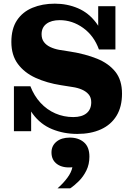

<svg xmlns="http://www.w3.org/2000/svg" viewBox="-20 -716 720 1048"><path d="M402 15Q328 15 264.5 -11Q201 -37 159 -94Q117 -151 107 -245H146Q166 -193 201 -155Q236 -117 282 -97Q328 -77 380 -77Q427 -77 452.5 -98Q478 -119 478 -158Q478 -184 464 -200.5Q450 -217 427 -227Q404 -237 376 -241L313 -251Q236 -263 174.5 -291Q113 -319 77.5 -367Q42 -415 42 -487Q42 -559 72.5 -605Q103 -651 157 -673.5Q211 -696 279 -696Q347 -696 405.5 -671Q464 -646 505 -591.5Q546 -537 559 -446H520Q493 -521 434 -563.5Q375 -606 306 -606Q260 -606 233.5 -586Q207 -566 207 -529Q207 -504 219.5 -487Q232 -470 254 -459.5Q276 -449 303 -444L366 -434Q447 -421 510 -395.5Q573 -370 609.5 -324.5Q646 -279 646 -205Q646 -133 616 -84Q586 -35 531 -10Q476 15 402 15ZM56 0V-245H107L150 -176V0ZM559 -446 516 -507V-682H610V-446ZM294 312Q326 284 348 254Q370 224 375 197Q323 202 292 180Q261 158 261 116Q261 80 288 57.5Q315 35 361 35Q408 35 438 60.5Q468 86 468 139Q468 181 451.5 214.5Q435 248 410.5 272.5Q386 297 363 312Z"/></svg>

Font: Montagu Slab
Style: Bold
Weight: 700
Designer: Florian Karsten
Foundry: Florian Karsten
Version: Version 1.000